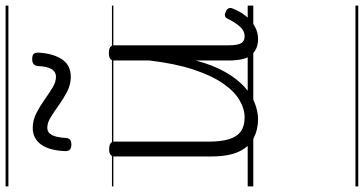

<svg xmlns="http://www.w3.org/2000/svg" viewBox="-327 -598 1300 686"><g transform="rotate(-90 323.0 -255.0)"><path d="M240 17Q203 17 172.5 1.5Q142 -14 124.5 -51Q107 -88 107 -150V-496Q107 -506 113.5 -510.5Q120 -515 132 -515Q146 -515 153 -510.5Q160 -506 160 -496V-159Q160 -116 168.5 -87.5Q177 -59 196 -45Q215 -31 246 -31Q277 -31 308.5 -49.5Q340 -68 368 -108.5Q396 -149 417.5 -214Q439 -279 450 -372V-497Q450 -507 456.5 -511.5Q463 -516 477 -516Q490 -516 497 -511.5Q504 -507 504 -497V-90Q504 -72 506.5 -58.5Q509 -45 516 -38Q523 -31 536 -31Q548 -31 558 -37Q568 -43 578.5 -57Q589 -71 600 -93Q604 -101 610.5 -101.5Q617 -102 625 -98Q634 -94 636.5 -87.5Q639 -81 636 -75Q625 -46 607.5 -25Q590 -4 569.5 6.5Q549 17 527 17Q508 17 494 11Q480 5 470 -6.5Q460 -18 455.5 -36Q451 -54 450 -77V-206Q433 -142 408 -99Q383 -56 354.5 -30.5Q326 -5 296 6Q266 17 240 17ZM149 -650Q126 -650 126 -671Q128 -728 149.5 -758Q171 -788 209 -788Q237 -788 262 -775Q287 -762 309.5 -746Q332 -730 352.5 -717.5Q373 -705 391 -705Q410 -705 419.5 -721.5Q429 -738 430 -771Q433 -790 454 -790Q468 -790 473 -785Q478 -780 478 -768Q475 -715 454 -683.5Q433 -652 391 -652Q364 -652 339 -665Q314 -678 291.5 -694Q269 -710 248.5 -723Q228 -736 210 -736Q192 -736 183.5 -719.5Q175 -703 173 -669Q172 -659 166.5 -654.5Q161 -650 149 -650ZM0 365H646V375H0ZM0 -20H646V0H0ZM0 -505H646V-500H0ZM0 -885H646V-875H0Z"/></g></svg>

Font: Playwrite GB S Guides
Style: Regular
Weight: 400
Designer: Veronika Burian, José Scaglione
Foundry: TypeTogether
Version: Version 1.003